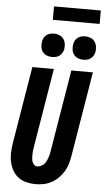

<svg xmlns="http://www.w3.org/2000/svg" viewBox="-70 -1175 666 1226"><g transform="rotate(5 262.5 -562.5)"><path d="M207 8Q177 8 148 1Q119 -6 96 -23Q73 -40 59 -65Q45 -90 38.5 -119Q32 -148 33 -178.5Q34 -209 39 -240L121 -735H259L174 -221Q172 -209 171 -197.5Q170 -186 170 -174.5Q170 -163 171 -152Q172 -141 176 -131Q180 -121 188 -113.5Q196 -106 208 -106Q219 -106 230 -111Q241 -116 249.5 -124.5Q258 -133 263.5 -143.5Q269 -154 273 -165Q277 -176 279.5 -187Q282 -198 284 -209L371 -735H509L419 -190Q415 -165 407.5 -140Q400 -115 386 -91.5Q372 -68 352.5 -48.5Q333 -29 309 -16Q285 -3 259 2.5Q233 8 207 8ZM440 -810Q423 -810 406.5 -816.5Q390 -823 380 -836.5Q370 -850 367.5 -867.5Q365 -885 368 -903Q370 -915 376 -926.5Q382 -938 392.5 -946Q403 -954 415.5 -957Q428 -960 441 -960Q458 -960 474.5 -953.5Q491 -947 501 -933.5Q511 -920 514 -902.5Q517 -885 514 -867Q512 -855 505.5 -843.5Q499 -832 488.5 -824Q478 -816 465.5 -813Q453 -810 440 -810ZM240 -810Q223 -810 206.5 -816.5Q190 -823 180 -836.5Q170 -850 167.5 -867.5Q165 -885 168 -903Q170 -915 176 -926.5Q182 -938 192.5 -946Q203 -954 215.5 -957Q228 -960 241 -960Q258 -960 274.5 -953.5Q291 -947 301 -933.5Q311 -920 314 -902.5Q317 -885 314 -867Q312 -855 305.5 -843.5Q299 -832 288.5 -824Q278 -816 265.5 -813Q253 -810 240 -810ZM225 -1047V-1133H525V-1047Z"/></g></svg>

Font: Iosevka Heavy Oblique
Style: Regular
Weight: 900
Italic angle: -9°
Monospace: yes
Designer: Belleve Invis
Foundry: Belleve Invis
Version: Version 32.5.0; ttfautohint (v1.8.4)